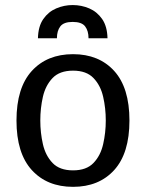

<svg xmlns="http://www.w3.org/2000/svg" viewBox="-20 -724 575 756"><path d="M267.6 11.7Q165.5 11.7 105.2 -54.4Q44.9 -120.6 44.9 -249.5Q44.9 -378.4 105.2 -444.6Q165.5 -510.7 267.6 -510.7Q369.6 -510.7 429.7 -444.6Q489.7 -378.4 489.7 -249.5Q489.7 -120.6 429.7 -54.4Q369.6 11.7 267.6 11.7ZM267.6 -53.2Q320.3 -53.2 348.1 -82.3Q376 -111.3 386.2 -156.5Q396.5 -201.7 396.5 -249.5Q396.5 -297.9 386.2 -342.8Q376 -387.7 348.1 -416.7Q320.3 -445.8 267.6 -445.8Q214.8 -445.8 187 -416.7Q159.2 -387.7 148.9 -342.8Q138.7 -297.9 138.7 -249.5Q138.7 -201.7 148.9 -156.5Q159.2 -111.3 187 -82.3Q214.8 -53.2 267.6 -53.2ZM129.4 -573.2Q130.4 -620.1 150.4 -648.9Q170.4 -677.7 201.4 -690.9Q232.4 -704.1 266.1 -704.1Q300.8 -704.1 331.5 -690.9Q362.3 -677.7 382.3 -648.9Q402.3 -620.1 403.3 -573.2H328.6Q328.6 -602.5 315.2 -620.1Q301.8 -637.7 266.1 -637.7Q231 -637.7 217.5 -620.1Q204.1 -602.5 204.1 -573.2Z"/></svg>

Font: Pontano Sans Medium
Style: Regular
Weight: 500
Designer: Vernon Adams
Foundry: Vernon Adams
Version: Version 2.001